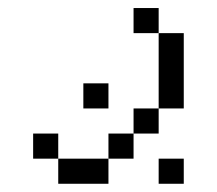

<svg xmlns="http://www.w3.org/2000/svg" viewBox="-20 -395 540 478"><path d="M375 -312.5H312.5V-375H375ZM62.5 -62.5H125V0H62.5ZM125 0H250V62.5H125ZM187.5 -187.5H250V-125H187.5ZM250 -62.5H312.5V0H250ZM312.5 -125H375V-62.5H312.5ZM375 0H437.5V62.5H375ZM375 -312.5H437.5V-125H375Z"/></svg>

Font: 寒蝉点阵体 16px
Style: Regular
Weight: 400
Designer: Designed by Warren2060
Foundry: ChillType
Version: Version 1.000